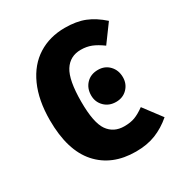

<svg xmlns="http://www.w3.org/2000/svg" viewBox="-139 -642 705 754"><g transform="rotate(-30 213.5 -265.5)"><path d="M426 -483 368 -404Q342 -423 320.5 -431.5Q299 -440 273 -440Q224 -440 198.5 -400Q173 -360 173 -262Q173 -167 198.5 -130.5Q224 -94 272 -94Q300 -94 320 -101.5Q340 -109 365 -127L426 -46Q391 -16 352 -0.5Q313 15 262 15Q154 15 92 -54.5Q30 -124 30 -261Q30 -351 59 -415.5Q88 -480 140.5 -513Q193 -546 262 -546Q314 -546 351.5 -531Q389 -516 426 -483ZM363 -264Q363 -234 343 -213.5Q323 -193 292 -193Q260 -193 239.5 -213.5Q219 -234 219 -264Q219 -296 239 -317Q259 -338 292 -338Q323 -338 343 -317Q363 -296 363 -264Z"/></g></svg>

Font: Fira Sans Extra Condensed SemiBold
Style: Regular
Weight: 600
Width: 1
Designer: Carrois Corporate & Edenspiekermann AG
Foundry: Carrois Corporate GbR & Edenspiekermann AG
Version: Version 4.203